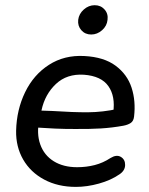

<svg xmlns="http://www.w3.org/2000/svg" viewBox="-20 -712 575 741"><path d="M42.2 -207.5Q44.1 -288.4 76.9 -356.1Q109.7 -423.8 169.1 -461.9Q228.4 -500 305.4 -495.8Q381 -491.9 426 -458.5Q471 -425.1 487.8 -373.7Q504.5 -322.2 497.4 -261.9Q495.4 -244.7 484.5 -237.4Q473.5 -230.1 456.1 -226.8Q413 -219 369.7 -216.3Q326.4 -213.7 270.4 -214.2Q233.4 -214 193.1 -215.7Q152.9 -217.5 107.8 -220.6L120.1 -285.8Q147.6 -284.5 179.8 -283.8Q264 -278.3 320.4 -278.7Q376.8 -279.2 434.7 -291.8L417 -277.9Q425.8 -340.3 398.3 -379.5Q370.8 -418.7 303.8 -423.6Q238.3 -427.8 195.9 -388Q153.5 -348.1 140.3 -286.9L131.7 -249.5Q120.5 -196.5 135.4 -154.6Q150.3 -112.7 187.4 -89.7Q224.4 -66.7 277.8 -66.7Q313.3 -66.7 345.6 -75Q377.9 -83.3 406.3 -102.1Q429.7 -116.4 446.4 -106.5Q463.2 -96.5 462.9 -75.1Q462.6 -53.7 441.4 -39.4Q407.8 -16.2 361.9 -3.5Q316 9.3 272.9 9.3Q203.5 9.3 150.7 -18.9Q97.9 -47 69.4 -96.3Q41 -145.7 42.2 -207.5ZM281.8 -635.4Q284.7 -658.8 303.4 -675.3Q322.1 -691.9 345.5 -691.9Q368.9 -691.9 383.6 -675.3Q398.2 -658.8 395 -635.4Q392.7 -612 374 -595.4Q355.3 -578.8 331.9 -578.8Q308.5 -578.8 293.9 -595.4Q279.2 -612 281.8 -635.4Z"/></svg>

Font: SN Pro Thin
Style: Italic
Weight: 200
Italic angle: -9°
Designer: Tobias Whetton
Foundry: Supernotes
Version: Version 1.003;Glyphs 3.3 (3324)